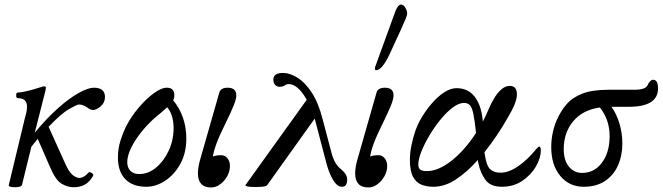

<svg xmlns="http://www.w3.org/2000/svg" viewBox="-20 -811 2916 845"><path d="M45 13Q15 13 19 2L90 -293Q96 -314 97.5 -324.5Q99 -335 99 -341Q99 -379 59 -379Q51 -379 51 -391.5Q51 -404 59 -404Q74 -404 100.5 -410.5Q127 -417 158 -427Q166 -430 169.5 -430.5Q173 -431 176 -431Q182 -431 182 -424Q182 -422 181 -419Q180 -416 180 -412L133 -227Q185 -290 235 -334.5Q285 -379 326.5 -402Q368 -425 393 -425Q442 -425 442 -384Q442 -359 423 -343Q404 -327 390 -327Q382 -327 375.5 -330.5Q369 -334 362 -339Q345 -351 327 -351Q319 -351 284 -331Q249 -311 194 -253L267 -91Q283 -55 299 -41.5Q315 -28 329 -28Q349 -28 370 -52Q374 -56 384 -49.5Q394 -43 389 -36Q374 -10 353.5 1.5Q333 13 304 13Q277 13 251 -2.5Q225 -18 201 -74L146 -200Q132 -183 118 -165L77 2Q74 13 45 13Z M624 11Q564 11 531.5 -22.5Q499 -56 499 -118Q499 -157 510 -191.5Q521 -226 533 -251Q555 -295 588.5 -335Q622 -375 656 -400Q690 -425 714 -425Q748 -425 747 -391Q748 -380 742 -370Q800 -299 800 -201Q800 -138 774 -90.5Q748 -43 707.5 -16Q667 11 624 11ZM540 -98Q540 -73 554 -59Q568 -45 593 -45Q633 -45 667.5 -74Q702 -103 723 -149Q744 -195 744 -247Q744 -276 737 -299Q730 -322 716 -339Q706 -330 690 -316Q646 -282 612 -242Q578 -202 559 -164Q540 -126 540 -98Z M909 14Q851 14 851 -49Q851 -76 863 -116L945 -403Q951 -425 982 -425Q1020 -425 1020 -391Q1020 -376 1009 -348Q998 -320 971 -265Q946 -215 933 -180Q920 -145 917 -122Q930 -128 954 -128Q970 -128 981 -114.5Q992 -101 992 -81Q992 -57 980 -35.5Q968 -14 949 0Q930 14 909 14Z M1105 12Q1060 12 1060 4L1330 -372Q1291 -441 1250 -441Q1241 -441 1233 -435Q1223 -429 1211 -429Q1198 -429 1190.5 -438Q1183 -447 1183 -461Q1183 -490 1226 -490Q1255 -490 1288.5 -469.5Q1322 -449 1351.5 -404.5Q1381 -360 1400 -286L1438 -142Q1451 -90 1479 -68Q1508 -44 1508 -22Q1508 11 1485 11Q1463 11 1444 -22Q1425 -55 1412 -110L1365 -289L1155 5Q1152 8 1140.5 10Q1129 12 1105 12Z M1601 14Q1543 14 1543 -49Q1543 -76 1555 -116L1637 -403Q1643 -425 1674 -425Q1712 -425 1712 -391Q1712 -376 1701 -348Q1690 -320 1663 -265Q1638 -215 1625 -180Q1612 -145 1609 -122Q1622 -128 1646 -128Q1662 -128 1673 -114.5Q1684 -101 1684 -81Q1684 -57 1672 -35.5Q1660 -14 1641 0Q1622 14 1601 14ZM1635 -502Q1630 -502 1630 -510Q1630 -514 1632 -519L1717 -753Q1730 -791 1745 -791Q1756 -791 1764 -777Q1772 -763 1772 -751Q1772 -745 1766 -730Q1760 -715 1746 -684L1694 -571Q1661 -502 1635 -502Z M1887 11Q1859 11 1835.5 2Q1812 -7 1798 -32.5Q1784 -58 1784 -107Q1784 -138 1790.5 -170Q1797 -202 1807 -232Q1818 -265 1838.5 -298.5Q1859 -332 1884.5 -360.5Q1910 -389 1937 -406Q1964 -423 1989 -423Q2038 -423 2066.5 -388.5Q2095 -354 2103 -295Q2104 -287 2105 -276Q2120 -305 2133 -336Q2142 -357 2155.5 -379.5Q2169 -402 2186.5 -417.5Q2204 -433 2224 -433Q2255 -433 2255 -395Q2255 -360 2214 -292Q2192 -253 2166 -214.5Q2140 -176 2112 -141Q2113 -134 2114 -129Q2121 -82 2137 -66.5Q2153 -51 2183 -51Q2219 -51 2260.5 -79.5Q2302 -108 2340 -155Q2349 -166 2354 -166Q2360 -166 2360 -148Q2360 -115 2338.5 -78Q2317 -41 2278.5 -15Q2240 11 2189 11Q2138 11 2116 -20Q2094 -51 2086 -90Q2084 -97 2083 -107Q2037 -55 1987.5 -22Q1938 11 1887 11ZM1821 -87Q1821 -72 1829 -65Q1837 -58 1859 -58Q1909 -58 1967 -103.5Q2025 -149 2075 -226Q2069 -283 2063 -311Q2057 -339 2047.5 -348.5Q2038 -358 2022 -358Q1999 -358 1972 -337.5Q1945 -317 1918.5 -284.5Q1892 -252 1870 -215Q1848 -178 1834.5 -144Q1821 -110 1821 -87Z M2549 11Q2485 11 2445.5 -37Q2406 -85 2406 -163Q2406 -225 2430 -282Q2447 -321 2473 -351.5Q2499 -382 2543 -399Q2587 -416 2658 -416H2772Q2821 -416 2830 -436Q2834 -446 2841 -453Q2848 -460 2854 -460Q2876 -460 2876 -422Q2876 -341 2748 -341H2671Q2693 -311 2706 -268Q2719 -225 2719 -179Q2719 -126 2699.5 -82.5Q2680 -39 2642 -14Q2604 11 2549 11ZM2461 -155Q2461 -106 2483.5 -78Q2506 -50 2542 -50Q2596 -50 2629.5 -95.5Q2663 -141 2663 -212Q2663 -284 2620 -338Q2544 -327 2502.5 -277Q2461 -227 2461 -155Z"/></svg>

Font: Junicode SmExp
Style: Italic
Weight: 400
Width: 6
Italic angle: -11°
Designer: Peter S. Baker
Version: Version 2.205; ttfautohint (v1.8.4)